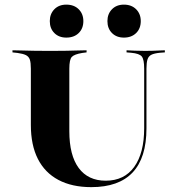

<svg xmlns="http://www.w3.org/2000/svg" viewBox="-20 -785 739 817"><path d="M111.3 -369.4V-492.7Q111.3 -518.5 106.9 -531.5Q102.4 -544.4 90.3 -550.4Q78.2 -556.5 54.8 -559.7L33.1 -562.1V-571Q49.2 -571 71.8 -570.2Q94.4 -569.4 122.6 -569Q150.8 -568.5 181.5 -568.5H192.7H204.8Q235.5 -568.5 262.1 -569Q288.7 -569.4 310.9 -570.2Q333.1 -571 348.4 -571V-562.1L329.8 -559.7Q296 -554 285.5 -542.7Q275 -531.5 275 -492.7V-369.4ZM368.5 11.3Q286.3 11.3 228.6 -19.4Q171 -50 141.1 -108.9Q111.3 -167.7 111.3 -253.2V-369.4H275V-226.6Q275 -124.2 314.9 -70.2Q354.8 -16.1 429.8 -16.1Q508.9 -16.1 551.2 -75Q593.5 -133.9 593.5 -239.5V-369.4H603.2V-238.7Q603.2 -113.7 544.4 -51.2Q485.5 11.3 368.5 11.3ZM593.5 -369.4V-492.7Q593.5 -531.5 583.5 -544.4Q573.4 -557.3 537.9 -560.5L518.5 -562.1V-571Q532.3 -570.2 553.2 -569.4Q574.2 -568.5 597.6 -568.5Q615.3 -568.5 630.6 -569Q646 -569.4 659.3 -570.2Q672.6 -571 681.5 -571V-562.1L660.5 -560.5Q636.3 -558.1 624.2 -552Q612.1 -546 607.7 -532.3Q603.2 -518.5 603.2 -492.7V-369.4ZM262.1 -625Q230.6 -625 211.3 -644.4Q191.9 -663.7 191.9 -695.2Q191.9 -725.8 211.3 -745.6Q230.6 -765.3 262.1 -765.3Q295.2 -765.3 314.9 -745.6Q334.7 -725.8 334.7 -695.2Q334.7 -663.7 314.9 -644.4Q295.2 -625 262.1 -625ZM507.3 -625Q475.8 -625 456.5 -644.4Q437.1 -663.7 437.1 -695.2Q437.1 -725.8 456.5 -745.6Q475.8 -765.3 507.3 -765.3Q539.5 -765.3 559.3 -745.6Q579 -725.8 579 -695.2Q579 -663.7 559.3 -644.4Q539.5 -625 507.3 -625Z"/></svg>

Font: Playfair 144pt SemiExpanded Black
Style: Regular
Weight: 900
Width: 6
Designer: Claus Eggers Sørensen
Foundry: Claus Eggers Sørensen
Version: Version 2.203